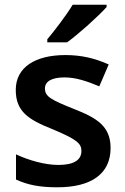

<svg xmlns="http://www.w3.org/2000/svg" viewBox="-20 -786 530 816"><path d="M433 -756V-766H289C262 -721 212 -656 181 -619V-606H265C314 -641 400 -719 433 -756ZM450 -157C450 -250 391 -285 294 -323C196 -362 171 -376 171 -410C171 -440 200 -457 254 -457C304 -457 352 -440 402 -419L442 -512C382 -539 324 -552 258 -552C131 -552 47 -501 47 -404C47 -313 99 -278 203 -237C308 -193 326 -176 326 -144C326 -108 297 -85 228 -85C171 -85 101 -105 48 -130V-23C98 0 148 10 224 10C369 10 450 -48 450 -157Z"/></svg>

Font: Noto Sans Telugu SemiBold
Style: Regular
Weight: 600
Designer: Jelle Bosma - Monotype Design Team
Foundry: Monotype Imaging Inc.
Version: Version 2.005